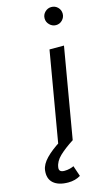

<svg xmlns="http://www.w3.org/2000/svg" viewBox="-211 -765 587 1025"><g transform="rotate(-15 82.0 -252.0)"><path d="M118.7 -500H198.7L113 0H33ZM136.2 -666.3Q136.2 -687.3 151.2 -701.8Q166.2 -716.3 186.2 -716.3Q207.2 -716.3 221.7 -701.8Q236.2 -687.3 236.2 -666.3Q236.2 -646.3 221.7 -631.3Q207.2 -616.3 186.2 -616.3Q166.2 -616.3 151.2 -631.3Q136.2 -646.3 136.2 -666.3ZM-71.2 116.5Q-67 84.8 -36.2 53Q-5.3 21.2 45.8 -10.8L113 0Q64.7 31 34.8 59.5Q5 88 0.8 120.5Q-3.3 146.7 28.5 146.7Q44.8 146.7 59.4 142.8Q74 139 80.7 135L100.7 194Q86.5 202.8 69.2 207.4Q51.8 212 32.7 212Q-21.3 212 -49.2 187.5Q-77 163 -71.2 116.5Z"/></g></svg>

Font: Oak Sans Light Italic
Style: Regular
Weight: 400
Italic angle: -9.5°
Foundry: Erik Kennedy, Walven
Version: Version 1.000;Glyphs 3.1.2 (3151)